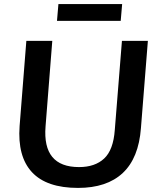

<svg xmlns="http://www.w3.org/2000/svg" viewBox="-20 -912 780 940"><path d="M362 8Q208 8 136.5 -69Q65 -146 76 -295L109 -712H236L203 -293Q187 -94 367 -94Q445 -94 490 -136Q535 -178 542 -276L577 -712H704L670 -285Q659 -138 581 -65Q503 8 362 8ZM259 -810 266 -892H578L571 -810Z"/></svg>

Font: Muli
Style: Bold Italic
Weight: 700
Italic angle: -4.541°
Designer: Vernon Adams
Foundry: Vernon Adams
Version: Version 2.100; ttfautohint (v1.8.1.43-b0c9)